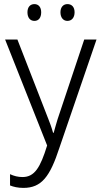

<svg xmlns="http://www.w3.org/2000/svg" viewBox="-20 -907 495 937"><path d="M114 -847C114 -821 127 -805 148 -805C168 -805 181 -820 181 -847C181 -872 168 -887 148 -887C127 -887 114 -872 114 -847ZM275 -847C275 -821 289 -805 309 -805C330 -805 344 -821 344 -847C344 -873 330 -887 309 -887C289 -887 275 -872 275 -847ZM451 -714H391L261 -325C255 -304 248 -282 242 -259H239C231 -288 223 -308 216 -326L65 -714H5L210 -197C177 -90 149 -43 90 -43C68 -43 48 -48 29 -57V-2C46 5 68 10 94 10C183 10 224 -45 270 -186Z"/></svg>

Font: Noto Sans Display SemiCondensed Light
Style: Regular
Weight: 300
Width: 4
Designer: Monotype Design Team
Foundry: Monotype Imaging Inc.
Version: Version 1.900